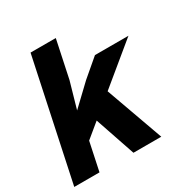

<svg xmlns="http://www.w3.org/2000/svg" viewBox="-184 -884 1001 1028"><g transform="rotate(-30 317.0 -370.0)"><path d="M-16 0 141 -740H297L248 -508L202 -347L325 -464L433 -556H640L177 -175L140 0ZM350 0 241 -320 387 -376 522 0Z"/></g></svg>

Font: Azeret Mono Thin
Style: Bold Italic
Weight: 700
Italic angle: -12°
Version: Version 1.002